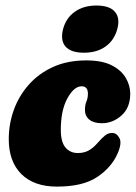

<svg xmlns="http://www.w3.org/2000/svg" viewBox="-20 -682 503 712"><path d="M282.5 -362Q254.5 -362 230 -317.5Q205.5 -273 205.5 -200.5Q205.5 -155.5 222.8 -135Q240 -114.5 269 -114.5Q291 -114.5 308 -123.5Q325 -132.5 342 -152Q358 -170.5 369.8 -179.8Q381.5 -189 395.5 -189Q413 -189 423 -169.8Q433 -150.5 415.5 -111.5Q392.5 -60 339.5 -25Q286.5 10 191 10Q106 10 59.2 -36.5Q12.5 -83 12.5 -166Q12.5 -222 31.2 -274.2Q50 -326.5 86.8 -368Q123.5 -409.5 177 -433.8Q230.5 -458 300 -458Q358.5 -458 394.2 -439.8Q430 -421.5 446.5 -393Q463 -364.5 463 -334.5Q463 -283 430.8 -254Q398.5 -225 357.5 -225Q328 -225 311.5 -238.2Q295 -251.5 295 -274Q295 -292.5 300.5 -305.5Q306 -318.5 306 -335Q306 -362 282.5 -362ZM291 -486.5Q243.5 -486.5 223.2 -509.2Q203 -532 214 -574.5Q225 -615.5 257.5 -638.5Q290 -661.5 337.5 -661.5Q386 -661.5 406 -638.5Q426 -615.5 415 -574.5Q404 -533 371.8 -509.8Q339.5 -486.5 291 -486.5Z"/></svg>

Font: Fraunces 144pt SuperSoft Black
Style: Italic
Weight: 900
Italic angle: -16°
Version: Version 1.000;[b76b70a41]